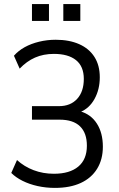

<svg xmlns="http://www.w3.org/2000/svg" viewBox="-20 -908 583 937"><path d="M248 9Q204 9 163.5 0Q123 -9 90 -25.5Q57 -42 35 -64L63 -127Q98 -95 144 -77.5Q190 -60 243 -60Q320 -60 362 -95Q404 -130 404 -197Q404 -259 370.5 -291.5Q337 -324 271 -324H136V-390H268Q324 -390 356.5 -425.5Q389 -461 389 -523Q389 -584 351 -614.5Q313 -645 243 -645Q192 -645 151 -627Q110 -609 76 -573L48 -636Q70 -661 101 -678Q132 -695 171 -704.5Q210 -714 252 -714Q318 -714 366.5 -692.5Q415 -671 441 -630Q467 -589 467 -531Q467 -472 441.5 -425.5Q416 -379 371 -361V-365Q424 -350 453 -304.5Q482 -259 482 -192Q482 -130 454 -84.5Q426 -39 374 -15Q322 9 248 9ZM289 -806V-888H372V-806ZM136 -806V-888H219V-806Z"/></svg>

Font: Nunito Sans 10pt Condensed
Style: Regular
Weight: 400
Width: 3
Designer: Vernon Adams
Foundry: Vernon Adams
Version: Version 3.101;gftools[0.9.27]